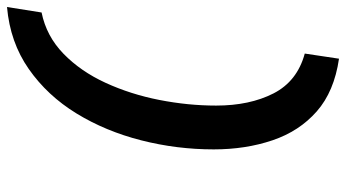

<svg xmlns="http://www.w3.org/2000/svg" viewBox="-284 -546 1010 561"><g transform="rotate(90 221.5 -265.0)"><path d="M377 -384Q377 -276 350.5 -172Q324 -68 272 17Q220 102 142 156.5Q64 211 -39 220L-23 119Q46 105 97.5 55Q149 5 182.5 -68Q216 -141 232.5 -225Q249 -309 249 -391Q249 -489 213.5 -558.5Q178 -628 97 -650L112 -750Q208 -736 266 -685Q324 -634 350.5 -555.5Q377 -477 377 -384Z"/></g></svg>

Font: Georama Extra Expanded SemiBold
Style: Italic
Weight: 600
Width: 8
Italic angle: -9°
Designer: Jean-Baptiste Levee
Foundry: Production Type
Version: Version 1.000